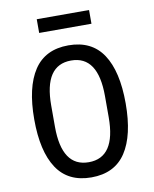

<svg xmlns="http://www.w3.org/2000/svg" viewBox="-96 -950 831 1034"><g transform="rotate(-10 320.0 -433.0)"><path d="M70 -349Q70 -524 131.5 -617Q193 -710 320 -710Q447 -710 508.5 -617Q570 -524 570 -349Q570 -174 508.5 -81Q447 12 320 12Q193 12 131.5 -81Q70 -174 70 -349ZM320 -71Q467 -71 467 -291V-407Q467 -627 320 -627Q173 -627 173 -407V-291Q173 -71 320 -71ZM177 -878H463V-803H177Z"/></g></svg>

Font: Writer
Style: Regular
Weight: 400
Monospace: yes
Designer: Mike Abbink, Paul van der Laan, Pieter van Rosmalen
Foundry: Bold Monday
Version: Version 2.001 2020